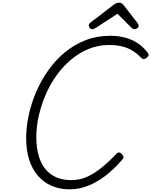

<svg xmlns="http://www.w3.org/2000/svg" viewBox="-20 -1398 1133 1438"><path d="M503 20Q428 20 367.5 -6Q307 -32 264 -81.5Q221 -131 198.5 -202Q176 -273 176 -362Q176 -446 195 -535Q214 -624 251 -710Q288 -796 342 -872Q396 -948 466 -1006Q536 -1064 621 -1097Q706 -1130 806 -1130Q870 -1130 923.5 -1114.5Q977 -1099 1018.5 -1069.5Q1060 -1040 1089 -999Q1096 -988 1092 -980Q1088 -972 1075 -963Q1064 -955 1055.5 -955Q1047 -955 1035 -967Q1006 -998 971.5 -1019Q937 -1040 894 -1050.5Q851 -1061 796 -1061Q716 -1061 644 -1031.5Q572 -1002 511 -950.5Q450 -899 402 -831.5Q354 -764 321 -686.5Q288 -609 270 -528.5Q252 -448 252 -371Q252 -294 269 -234Q286 -174 319.5 -132.5Q353 -91 401.5 -70Q450 -49 514 -49Q562 -49 605 -63.5Q648 -78 689.5 -105Q731 -132 771.5 -168Q812 -204 854 -248Q865 -258 874.5 -256Q884 -254 893 -243Q904 -232 905 -223Q906 -214 896 -203Q829 -125 762.5 -76Q696 -27 631 -3.5Q566 20 503 20ZM670 -1179Q660 -1179 652.5 -1188.5Q645 -1198 645 -1208Q645 -1215 648 -1219Q651 -1223 655 -1227L830 -1361Q841 -1370 851.5 -1374Q862 -1378 874 -1378Q884 -1378 891.5 -1373Q899 -1368 907 -1358L1012 -1223Q1016 -1217 1017 -1212.5Q1018 -1208 1018 -1203Q1018 -1193 1007.5 -1186Q997 -1179 989 -1179Q981 -1179 975 -1182.5Q969 -1186 963 -1192L860 -1295L697 -1189Q690 -1185 683.5 -1182Q677 -1179 670 -1179Z"/></svg>

Font: Playwrite CU Light
Style: Regular
Weight: 300
Designer: Veronika Burian, José Scaglione
Foundry: TypeTogether
Version: Version 1.002